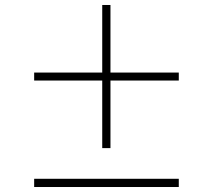

<svg xmlns="http://www.w3.org/2000/svg" viewBox="-20 -750 853 770"><path d="M390 -156V-427H117V-459H390V-730H423V-459H697V-427H423V-156ZM117 0V-33H697V0Z"/></svg>

Font: M PLUS 2 Thin ExtraLight
Style: Regular
Weight: 250
Version: Version 1.001